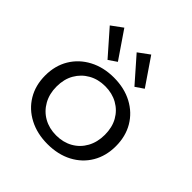

<svg xmlns="http://www.w3.org/2000/svg" viewBox="-184 -821 969 969"><g transform="rotate(45 300.0 -337.0)"><path d="M299 8Q225 8 167.5 -22Q110 -52 78 -105.5Q46 -159 46 -229Q46 -299 78 -352.5Q110 -406 167.5 -436.5Q225 -467 299 -467Q374 -467 431 -436.5Q488 -406 519.5 -352.5Q551 -299 551 -229Q551 -159 519.5 -105.5Q488 -52 431 -22Q374 8 299 8ZM299 -54Q349 -54 388 -76Q427 -98 449 -138Q471 -178 471 -230Q471 -283 449 -322Q427 -361 388 -383Q349 -405 299 -405Q249 -405 210 -383Q171 -361 148.5 -322Q126 -283 126 -230Q126 -178 148.5 -138Q171 -98 210 -76Q249 -54 299 -54ZM213 -507 98 -638 158 -682 257 -537ZM405 -507 290 -638 350 -682 449 -537Z"/></g></svg>

Font: Inconsolata Expanded
Style: Regular
Weight: 400
Width: 7
Monospace: yes
Designer: Raph Levien, Cyreal, Brenton Simpson
Foundry: Raph Levien, Cyreal, Google
Version: Version 3.000; ttfautohint (v1.8.2.53-6de2)